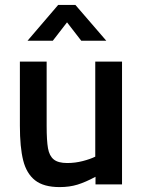

<svg xmlns="http://www.w3.org/2000/svg" viewBox="-20 -751 584 782"><path d="M61 -239V-500H170V-238Q170 -178 175.5 -147Q181 -116 199 -101.5Q217 -87 254 -87Q286 -87 317 -95Q348 -103 368 -113V-500H477V0H369V-31Q328 -9 295.5 1Q263 11 223 11Q158 11 123 -16.5Q88 -44 74.5 -97.5Q61 -151 61 -239ZM217 -731H287L413 -585H311L253 -660L195 -585H92Z"/></svg>

Font: Cairo SemiBold
Style: Regular
Weight: 600
Designer: Mohamed Gaber, Accademia di Belle Arti di Urbino and others
Foundry: Kief Type Foundry, Accademia di Belle Arti di Urbino and others
Version: Version 3.011